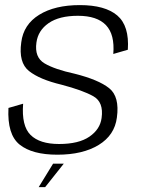

<svg xmlns="http://www.w3.org/2000/svg" viewBox="-20 -618 578 772"><path d="M210.5 4Q312.5 4 376.8 -35.2Q441 -74.5 450 -145.5Q461.5 -229.5 418.8 -263.5Q376 -297.5 280.5 -321.5Q200 -339 159 -363.2Q118 -387.5 126.5 -447Q133 -495.5 175.5 -525Q218 -554.5 293.5 -554.5Q370.5 -554.5 406.2 -516.8Q442 -479 435.5 -401L494 -418Q500.5 -514 451.5 -555.8Q402.5 -597.5 301 -597.5Q200.5 -597.5 137.5 -558.5Q74.5 -519.5 65.5 -448Q54 -366.5 96.5 -332.5Q139 -298.5 227 -277.5Q312.5 -255 355 -231.2Q397.5 -207.5 388.5 -143.5Q382.5 -98 339.5 -68.5Q296.5 -39 217.5 -39Q139.5 -39 102.8 -75.5Q66 -112 73 -201L14 -184Q8.5 -77 59 -36.5Q109.5 4 210.5 4ZM135.5 134.5H161.5L236.5 40H193.5Z"/></svg>

Font: Anybody Thin Light
Style: Italic
Weight: 300
Italic angle: -10°
Version: Version 1.113;gftools[0.9.25]